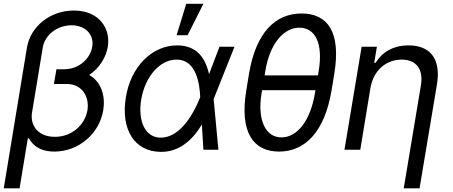

<svg xmlns="http://www.w3.org/2000/svg" viewBox="-22 -793 2399 1017"><path d="M120.7 -541.2 -2.1 204.5H81.7L125 -58.2L130.7 -61.1C161.6 -5.7 213.1 9.9 265.6 9.9C394.9 9.9 504.3 -85.2 524.9 -208.8C536.6 -281.6 517 -358 450.6 -396C507.1 -433.9 540.5 -492.2 549 -545.5C565 -640.6 504.3 -737.2 369.3 -737.2C244.3 -737.2 139.6 -653.4 120.7 -541.2ZM146.7 -190.7 204.5 -541.2C216.3 -610.8 284.1 -659.1 356.5 -659.1C429 -659.1 477.6 -610.8 466.6 -545.5C456.7 -484.4 398.8 -426.1 316.8 -426.1H277L263.5 -348H333.1C413 -348 452.8 -279.8 441.1 -208.8C428.6 -133.5 360.8 -68.2 268.5 -68.2C183.2 -68.2 139.2 -123.9 146.7 -190.7Z M828.1 11.4C924 12.8 994.7 -46.2 1047.2 -133.2L1055.4 0H1134.9L1109.7 -267.4L1110.8 -271.3L1220.2 -545.5H1140.6L1087.4 -405.5L1085.2 -400.6C1065.3 -488.6 1018.5 -552.6 916.2 -552.6C782.7 -552.6 670.5 -438.9 644.9 -278.4C616.5 -109.4 688.9 9.9 828.1 11.4ZM725.9 -265.6C747.2 -389.2 825.3 -477.3 913.4 -477.3C1019.9 -477.3 1035.5 -345.2 1038.4 -279.8V-278.1L1036.9 -274.1C1008.5 -203.1 937.5 -63.9 829.5 -63.9C747.2 -63.9 707.4 -150.6 725.9 -265.6ZM913.4 -606.5H971.6L1055.4 -772.7H964.5Z M1734.4 -315.3 1748.6 -402C1785.5 -623.6 1713.1 -721.6 1575.3 -721.6C1438.9 -721.6 1333.8 -623.6 1296.9 -402L1282.7 -315.3C1245.7 -92.3 1319.6 9.9 1456 9.9C1592.3 9.9 1697.4 -92.3 1734.4 -315.3ZM1363.6 -299.7 1366.1 -315.3H1648.8L1646.3 -299.7C1622.2 -153.4 1552.6 -65.3 1468.7 -65.3C1386.4 -65.3 1339.5 -153.4 1363.6 -299.7ZM1379.6 -393.5 1383.5 -417.6C1407.7 -563.9 1481.5 -646.3 1563.9 -646.3C1647.7 -646.3 1690.3 -563.9 1666.2 -417.6L1662.3 -393.5Z M1940.3 -328.1C1957.4 -423.3 2025.6 -477.3 2105.1 -477.3C2183.2 -477.3 2221.6 -426.1 2207.4 -340.9L2116.5 204.5H2200.3L2292.6 -346.6C2315.3 -485.8 2252.8 -552.6 2142 -552.6C2059.7 -552.6 2001.4 -515.6 1967.3 -460.2H1960.2L1974.4 -545.5H1893.5L1802.6 0H1886.4Z"/></svg>

Font: Margiela Sans
Style: Italic
Weight: 400
Italic angle: -9.39999°
Designer: Stefan Endress, Andreas Faust
Version: Version 1.100;FEAKit 1.0